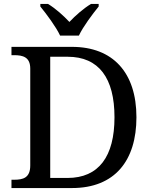

<svg xmlns="http://www.w3.org/2000/svg" viewBox="-20 -951 767 971"><path d="M284 -771H379C400 -816 448 -880 479 -918V-931H440C402 -908 361 -872 331 -840C301 -872 261 -908 223 -931H184V-918C215 -880 263 -816 284 -771ZM38 0H344C561 0 670 -139 670 -358C670 -585 550 -714 344 -714H38V-672H51C95 -672 133 -663 133 -604V-114C133 -51 96 -42 51 -42H38ZM321 -51H234V-664H322C480 -664 559 -556 559 -358C559 -160 480 -51 321 -51Z"/></svg>

Font: Noto Serif
Style: Regular
Weight: 400
Designer: Monotype Design Team
Foundry: Monotype Imaging Inc.
Version: Version 2.015